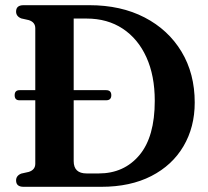

<svg xmlns="http://www.w3.org/2000/svg" viewBox="-20 -720 802 740"><path d="M42 -24.5Q42 -43 62 -51L91 -57.5Q116 -65.5 116 -89V-333.5H55Q36.5 -333.5 36.5 -353Q36.5 -372.5 55.5 -372.5H116V-611Q116 -634.5 91 -642.5L62 -649Q42 -657 42 -675.5Q42 -700 71 -700H324.5Q446 -700 537.2 -652.8Q628.5 -605.5 679.5 -521Q730.5 -436.5 730.5 -325Q730.5 -230 687.2 -156.5Q644 -83 563.2 -41.5Q482.5 0 370 0H71Q42 0 42 -24.5ZM360.5 -51.5Q458 -51.5 517.2 -122Q576.5 -192.5 576.5 -331.5Q576.5 -428.5 544.2 -499.5Q512 -570.5 453 -609.5Q394 -648.5 313.5 -648.5H264V-372.5H389Q409 -372.5 409 -353Q409 -333.5 389 -333.5H264V-99Q264 -51.5 314 -51.5Z"/></svg>

Font: Fraunces 72pt S050 SemiBold
Style: Regular
Weight: 600
Version: Version 1.000; ttfautohint (v1.8.3)